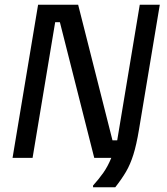

<svg xmlns="http://www.w3.org/2000/svg" viewBox="-20 -670 707 815"><path d="M375 125V117.5Q399.2 90.8 418.3 63.8Q437.5 36.7 452.5 0H380L234.2 -575.8H214.2L118.3 0H33.3L141.7 -650H311.7L457.5 -74.2H477.5L573.3 -650H658.3L570 -120Q559.2 -55 546.2 -13.8Q533.3 27.5 515 58.8Q496.7 90 469.2 125Z"/></svg>

Font: Familjen Grotesk GF
Style: Italic
Weight: 400
Designer: Anders Wikstroem, Jonas Baeckman, Matilda Gysing, Kristian Moeller
Foundry: Familjen STHML AB
Version: Version 2.000; Beta; Release 4; Build 6